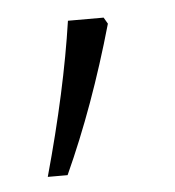

<svg xmlns="http://www.w3.org/2000/svg" viewBox="-32 -147 279 306"><g transform="rotate(-5 107.5 6.5)"><path d="M144 -116.2 149.9 -106Q113.3 22.9 64.9 128.9H33.2Q70.8 -6.3 86.9 -116.2Z"/></g></svg>

Font: Open Sans Hebrew Light
Style: Regular
Weight: 300
Foundry: Ascender Corporation, Yanek Iontef
Version: Version 2.001;PS 002.001;hotconv 1.0.70;makeotf.lib2.5.58329